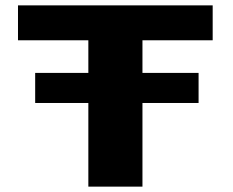

<svg xmlns="http://www.w3.org/2000/svg" viewBox="-20 -695 866 715"><path d="M772 -545H510.5V-423.5H719.5V-311.5H510.5V0H309V-311.5H111V-423.5H309V-545H47V-675H772Z"/></svg>

Font: Anybody Wide
Style: Bold
Weight: 700
Width: 7
Designer: Tyler Finck
Foundry: Etcetera Type Company
Version: Version 1.000; ttfautohint (v1.8)